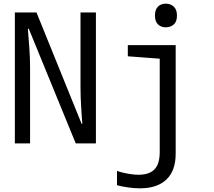

<svg xmlns="http://www.w3.org/2000/svg" viewBox="-20 -782 1167 1047"><path d="M61 0V-714H179L425 -107H429Q427 -129 425.5 -152Q424 -175 422.5 -200Q421 -225 420 -252Q419 -279 419 -307V-714H503V0H393L137 -625H132Q134 -599 136 -572.5Q138 -546 140 -520Q142 -494 143 -467Q144 -440 144 -412V0ZM743 245Q713 245 678 240Q643 235 618 228V150Q635 156 655 160.5Q675 165 696 168Q717 171 735 171Q775 171 801 157.5Q827 144 839 116.5Q851 89 851 48V-462L677 -475V-536H938V56Q938 149 887.5 197Q837 245 743 245ZM884 -633Q858 -633 841.5 -649Q825 -665 825 -697Q825 -730 841.5 -746Q858 -762 884 -762Q910 -762 927.5 -746Q945 -730 945 -697Q945 -664 927.5 -648.5Q910 -633 884 -633Z"/></svg>

Font: Noto Sans Mono SemiCondensed
Style: Regular
Weight: 400
Width: 4
Designer: Monotype Design Team
Foundry: Monotype Imaging Inc.
Version: Version 2.010